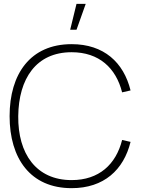

<svg xmlns="http://www.w3.org/2000/svg" viewBox="-20 -965 740 1000"><path d="M378.5 -945 345.5 -810H378.5L426.5 -945ZM353 15C521 15 624 -80 660 -226L616 -236C584 -109 496 -27 353 -27C168 -27 73 -165 75 -360C77 -555 168 -693 353 -693C496 -693 584 -611 616 -484L660 -494C624 -640 521 -735 353 -735C138 -735 30 -580 30 -360C30 -140 138 15 353 15Z"/></svg>

Font: Hauora ExtraLight
Style: Regular
Weight: 200
Designer: Mikhail Sharanda
Foundry: WCYS & Co.
Version: Version 1.010